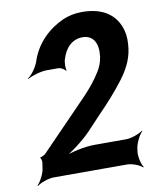

<svg xmlns="http://www.w3.org/2000/svg" viewBox="-84 -785 707 876"><g transform="rotate(-10 269.5 -347.5)"><path d="M338 -607C389 -607 410 -566 402 -505C398 -478 389 -457 376 -437C355 -403 330 -373 301 -342L77 -111C73 -108 59 -100 56 -102L53 -98C57 -96 60 -82 59 -77L55 -49C52 -26 33 11 19 23L21 26C35 14 74 0 97 0H438C462 0 497 14 508 26L511 24C501 11 492 -26 495 -50L497 -64C500 -88 519 -125 533 -138L531 -140C516 -128 478 -114 454 -114H307C259 -114 193 -99 159 -83L160 -79C194 -96 254 -140 292 -180L354 -246C397 -290 437 -334 475 -384C503 -422 528 -463 536 -519C540 -550 540 -579 533 -604C512 -681 450 -721 356 -721C324 -721 294 -715 266 -703C202 -674 138 -619 111 -534C102 -508 79 -477 61 -465L62 -462C80 -474 125 -487 151 -487H205C217 -487 234 -477 238 -469L241 -471C237 -479 237 -508 242 -522C257 -573 290 -607 338 -607Z"/></g></svg>

Font: Asimov
Style: EdgeNarIt
Weight: 500
Designer: Google
Version: Version 2.000980: 2014